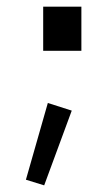

<svg xmlns="http://www.w3.org/2000/svg" viewBox="-20 -419 332 578"><path d="M113 139 58 122 124 -109 196 -86ZM110 -266V-399H225V-266Z"/></svg>

Font: Biancoenero Regular
Style: Regular
Weight: 400
Designer: Riccardo Lorusso, Umberto Mischi
Foundry: Biancoenero Edizioni
Version: Version 0.000